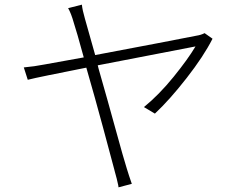

<svg xmlns="http://www.w3.org/2000/svg" viewBox="-20 -788 1040 823"><path d="M857 -646 891 -622Q853 -547 780 -453.5Q707 -360 644 -301L597 -329Q662 -382 724 -458.5Q786 -535 818 -589Q791 -584 668 -560Q545 -536 399 -508Q401 -500 403 -492Q442 -356 476 -232Q510 -108 523 -67Q533 -34 545 0L488 15Q487 11 487 7Q481 -22 472 -53Q471 -57 470 -61Q456 -114 421.5 -242Q387 -370 350 -498Q259 -480 190.5 -466Q122 -452 99 -446L82 -499Q127 -503 173 -512L339 -542Q307 -659 297 -688Q285 -731 272 -753L331 -768Q333 -746 344 -708Q345 -705 346 -701L388 -552Q528 -578 659.5 -603.5Q791 -629 822 -635Q842 -638 857 -646Z"/></svg>

Font: LXGW 975 Gothic SC 200W
Style: Regular
Weight: 200
Version: Version 2.01;February 25, 2021